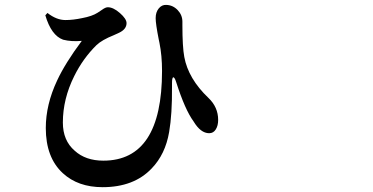

<svg xmlns="http://www.w3.org/2000/svg" viewBox="-20 -735 1540 792"><path d="M403.3 37.1Q301.8 37.1 239.3 -20.5Q168.9 -85 168.9 -207Q168.9 -303.7 215.8 -403.3Q249 -474.6 317.4 -566.4Q274.4 -562.5 240.2 -571.3Q191.4 -588.9 167 -671.9L175.8 -681.6Q212.9 -652.3 250 -652.3Q281.2 -652.3 318.4 -660.2Q360.4 -668 382.8 -682.6Q390.6 -687.5 400.4 -694.3Q415 -705.1 424.8 -705.1Q447.3 -705.1 474.6 -681.2Q502 -657.2 502 -639.6Q502 -614.3 470.7 -599.6Q463.9 -596.7 449.2 -589.8Q400.4 -570.3 377.9 -548.8Q322.3 -494.1 286.1 -420.9Q239.3 -327.1 239.3 -229.5Q239.3 -155.3 288.1 -113.3Q333 -72.3 406.2 -72.3Q648.4 -72.3 648.4 -442.4Q648.4 -505.9 637.7 -558.6Q636.7 -562.5 634.8 -572.3Q622.1 -636.7 622.1 -660.2Q622.1 -684.6 634.8 -700.2Q647.5 -715.8 666 -714.8Q693.4 -713.9 712.9 -693.4Q732.4 -672.9 732.4 -645.5Q732.4 -640.6 732.4 -630.9Q732.4 -542 740.2 -500Q756.8 -410.2 839.8 -331.1Q879.9 -293 879.9 -240.2Q879.9 -216.8 870.1 -201.2Q860.4 -185.5 842.8 -185.5Q807.6 -185.5 778.3 -234.4Q743.2 -282.2 707 -395.5Q700.2 -417 694.8 -416Q689.5 -415 689.5 -391.6Q689.5 -386.7 689.5 -376Q690.4 -263.7 677.7 -190.4Q662.1 -98.6 605.5 -40Q532.2 37.1 403.3 37.1Z"/></svg>

Font: Bpmf GenRyu Min B
Style: B
Weight: 700
Foundry: But Ko
Version: Version 1.320